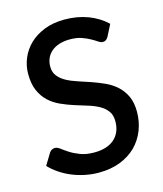

<svg xmlns="http://www.w3.org/2000/svg" viewBox="-110 -811 767 901"><g transform="rotate(-15 273.0 -360.0)"><path d="M462 -597Q456.5 -588 450.5 -583.8Q444.5 -579.5 435.5 -579.5Q426 -579.5 414.2 -587.5Q402.5 -595.5 385.2 -605.2Q368 -615 344.5 -623.2Q321 -631.5 288.5 -631.5Q258.5 -631.5 235.8 -624Q213 -616.5 197.5 -603Q182 -589.5 174.2 -571.2Q166.5 -553 166.5 -531.5Q166.5 -504 181 -485.8Q195.5 -467.5 219.2 -454.5Q243 -441.5 273.5 -431.8Q304 -422 335.8 -411Q367.5 -400 398 -386Q428.5 -372 452.2 -350.5Q476 -329 490.5 -298Q505 -267 505 -222.5Q505 -174.5 488.5 -132.5Q472 -90.5 440.8 -59.2Q409.5 -28 363.8 -10Q318 8 259.5 8Q225 8 192.2 1.2Q159.5 -5.5 129.8 -17.8Q100 -30 74 -47.5Q48 -65 27.5 -86.5L61.5 -142.5Q66 -149.5 73 -153.5Q80 -157.5 88.5 -157.5Q100 -157.5 114 -146.8Q128 -136 147.8 -123.2Q167.5 -110.5 195.5 -99.8Q223.5 -89 262.5 -89Q326 -89 360.8 -120Q395.5 -151 395.5 -205.5Q395.5 -236 381 -255.2Q366.5 -274.5 342.8 -287.5Q319 -300.5 288.5 -309.5Q258 -318.5 226.5 -328.8Q195 -339 164.5 -352.8Q134 -366.5 110.2 -388.8Q86.5 -411 72 -443.8Q57.5 -476.5 57.5 -525.5Q57.5 -564.5 72.8 -601Q88 -637.5 117.2 -665.8Q146.5 -694 189.5 -711Q232.5 -728 287.5 -728Q349.5 -728 401.2 -708.5Q453 -689 490.5 -653Z"/></g></svg>

Font: Lato SemiBold
Style: Regular
Weight: 600
Designer: Lukasz Dziedzic with Adam Twardoch and Botio Nikoltchev
Foundry: tyPoland Lukasz Dziedzic
Version: Version 2.015; 2015-08-06; http://www.latofonts.com/